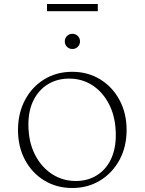

<svg xmlns="http://www.w3.org/2000/svg" viewBox="-20 -930 723 960"><path d="M341 10Q263 10 201.5 -27.5Q140 -65 105 -130.5Q70 -196 70 -280Q70 -364 105 -430Q140 -496 201.5 -533.5Q263 -571 341 -571Q419 -571 480.5 -533.5Q542 -496 577.5 -430Q613 -364 613 -280Q613 -196 577.5 -130.5Q542 -65 480.5 -27.5Q419 10 341 10ZM359 -25Q418 -25 463.5 -53Q509 -81 534 -132.5Q559 -184 559 -254Q559 -340 528 -403.5Q497 -467 444.5 -502Q392 -537 326 -537Q266 -537 220 -509Q174 -481 148 -429.5Q122 -378 122 -308Q122 -222 154 -158.5Q186 -95 239.5 -60Q293 -25 359 -25ZM342 -685Q326 -685 315 -696Q304 -707 304 -723Q304 -739 315 -750Q326 -761 342 -761Q358 -761 369 -750Q380 -739 380 -723Q380 -707 369 -696Q358 -685 342 -685ZM215 -874V-910H469V-874Z"/></svg>

Font: Spectral SC ExtraLight
Style: Regular
Weight: 275
Designer: Jean-Baptiste Levee
Foundry: Production Type
Version: Version 2.001